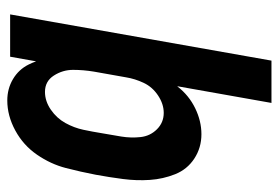

<svg xmlns="http://www.w3.org/2000/svg" viewBox="-142 -436 783 540"><g transform="rotate(-90 250.0 -166.5)"><path d="M230 205 277 -60 276 -59Q251 -27 215 -9.5Q179 8 142 8Q104 8 73.5 -12Q43 -32 29.5 -66Q16 -100 13.5 -137Q11 -174 16 -212.5Q21 -251 28 -289Q36 -331 47 -373.5Q58 -416 84.5 -454.5Q111 -493 152.5 -515.5Q194 -538 237 -538Q270 -538 297 -522Q324 -506 338 -478Q343 -468 347 -457L360 -530H479L349 205ZM202 -98Q227 -98 251 -114Q275 -130 286.5 -154.5Q298 -179 302 -204L318 -294Q323 -324 323 -353Q323 -382 307 -407Q291 -432 261 -432Q235 -432 211 -415.5Q187 -399 173.5 -374.5Q160 -350 154.5 -324Q149 -298 145 -273Q140 -245 135.5 -217.5Q131 -190 134 -163Q137 -136 156 -117Q175 -98 202 -98Z"/></g></svg>

Font: Iosevka SS08
Style: Bold Italic
Weight: 700
Italic angle: -10°
Monospace: yes
Designer: Belleve Invis
Foundry: Belleve Invis
Version: 2.1.0; ttfautohint (v1.8.2)